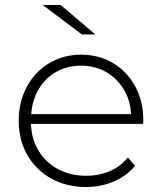

<svg xmlns="http://www.w3.org/2000/svg" viewBox="-20 -745 649 769"><path d="M553 -249H104Q106 -188 135 -140.5Q164 -93 213.5 -67Q263 -41 325 -41Q376 -41 419.5 -59.5Q463 -78 492 -114L521 -81Q487 -40 435.5 -18Q384 4 324 4Q246 4 185 -30Q124 -64 89.5 -124Q55 -184 55 -261Q55 -337 87.5 -397.5Q120 -458 177 -492Q234 -526 305 -526Q376 -526 432.5 -492.5Q489 -459 521.5 -399Q554 -339 554 -263ZM105 -288H505Q502 -344 475 -388Q448 -432 404 -457Q360 -482 305 -482Q250 -482 206 -457.5Q162 -433 135.5 -388.5Q109 -344 105 -288ZM151 -725H223L362 -607H308Z"/></svg>

Font: Montserrat Atlas Light
Style: Regular
Weight: 300
Designer: Julieta Ulanovsky
Foundry: Julieta Ulanovsky
Version: Version 7.200